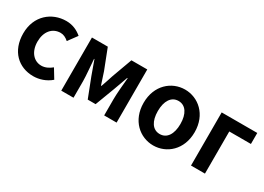

<svg xmlns="http://www.w3.org/2000/svg" viewBox="-15 -1156 2407 1752"><g transform="rotate(30 1188.5 -280.0)"><path d="M317 14C379 14 447 -7 501 -54L442 -151C411 -125 373 -106 333 -106C253 -106 194 -174 194 -280C194 -385 252 -454 338 -454C369 -454 395 -441 423 -417L493 -512C452 -547 399 -574 330 -574C178 -574 44 -466 44 -280C44 -94 162 14 317 14Z M606 0H735V-173C735 -230 724 -339 720 -401H724C740 -355 762 -297 778 -251L856 -50H939L1015 -251C1031 -297 1053 -353 1069 -401H1074C1068 -339 1058 -230 1058 -173V0H1189V-560H1022L945 -349C931 -303 916 -262 902 -221H897C884 -262 870 -303 855 -349L773 -560H606Z M1581 14C1721 14 1850 -94 1850 -280C1850 -466 1721 -574 1581 -574C1441 -574 1312 -466 1312 -280C1312 -94 1441 14 1581 14ZM1581 -106C1505 -106 1462 -174 1462 -280C1462 -385 1505 -454 1581 -454C1657 -454 1700 -385 1700 -280C1700 -174 1657 -106 1581 -106Z M1973 0H2120V-444H2348V-560H1973Z"/></g></svg>

Font: Noto Sans HK
Style: Bold
Weight: 700
Designer: Ryoko NISHIZUKA 西塚涼子 (kana, bopomofo & ideographs); Paul D. Hunt (Latin, Greek & Cyrillic); Sandoll Communications 산돌커뮤니
Foundry: Adobe
Version: Version 2.002;hotconv 1.0.116;makeotfexe 2.5.65601